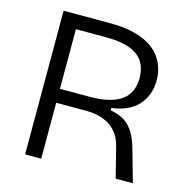

<svg xmlns="http://www.w3.org/2000/svg" viewBox="-99 -756 839 852"><g transform="rotate(15 320.5 -330.0)"><path d="M90 0V-660H307Q356 -660 397 -652Q438 -644 470 -628Q502 -612 523.5 -589Q545 -566 557 -535.5Q569 -505 569 -468Q569 -433 558 -404Q547 -375 527 -353Q507 -331 476.5 -317Q446 -303 406 -298V-287Q437 -282 462.5 -269Q488 -256 508 -228Q528 -200 542 -152L585 0H506L471 -139Q461 -179 438 -205Q415 -231 381 -244Q347 -257 303 -257H164V0ZM164 -321H301Q397 -321 445 -355Q493 -389 493 -458Q493 -528 446 -561.5Q399 -595 302 -595H164Z"/></g></svg>

Font: Bricolage Grotesque 96pt ExtraBold Light
Style: Regular
Weight: 300
Version: Version 1.001;gftools[0.9.33.dev8+g029e19f]